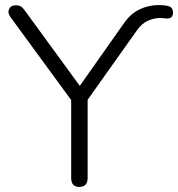

<svg xmlns="http://www.w3.org/2000/svg" viewBox="-20 -732 703 758"><path d="M293 6Q261 6 261 -30V-337L21 -665Q9 -682 16 -696.5Q23 -711 42 -711Q55 -711 62.5 -706.5Q70 -702 79 -689L295 -393L467 -637Q494 -677 530 -694.5Q566 -712 605 -712Q634 -712 648.5 -706.5Q663 -701 663 -682Q663 -659 640 -659Q636 -659 626.5 -660Q617 -661 613 -661Q588 -661 563.5 -650Q539 -639 519 -610L326 -338V-30Q326 6 293 6Z"/></svg>

Font: Chiron GoRound TC L
Style: Regular
Weight: 300
Designer: Ryoko NISHIZUKA 西塚涼子 (kana, bopomofo & ideographs); Paul D. Hunt (Latin, Greek & Cyrillic); Sandoll Communications 산돌커뮤니
Foundry: Adobe
Version: Version 1.000;hotconv 1.1.1;makeotfexe 2.6.0